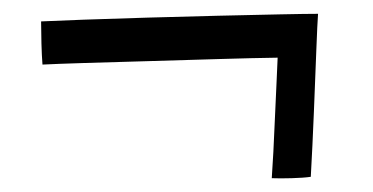

<svg xmlns="http://www.w3.org/2000/svg" viewBox="-20 -408 540 278"><path d="M440.5 -388Q439.5 -374.5 438 -335.2Q436.5 -296 434.5 -246.2Q432.5 -196.5 430 -152Q420 -150.5 402.5 -150Q385 -149.5 373.5 -150Q374.5 -163.5 375.8 -188Q377 -212.5 378.2 -240Q379.5 -267.5 380.5 -290.5Q381.5 -313.5 382 -324.5Q346.5 -324 296.8 -322.5Q247 -321 195.5 -319.5Q144 -318 102.5 -316.8Q61 -315.5 41.5 -314.5Q40.5 -327 40 -345.2Q39.5 -363.5 39.5 -377Q59.5 -378 101 -379.5Q142.5 -381 193.8 -382.5Q245 -384 295.5 -385.2Q346 -386.5 385 -387.2Q424 -388 440.5 -388Z"/></svg>

Font: Grandstander Light
Style: Regular
Weight: 300
Designer: Tyler Finck
Foundry: Etcetera Type Co
Version: Version 1.200; ttfautohint (v1.8.3)